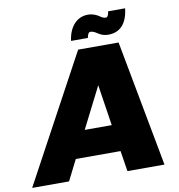

<svg xmlns="http://www.w3.org/2000/svg" viewBox="-136 -971 985 1056"><g transform="rotate(-10 356.5 -442.5)"><path d="M490 0H697L565 -705H339L-42 0H164L222 -115H472ZM449 -264H298L414 -493ZM403 -759C407 -782 414 -790 422 -790C437 -790 449 -782 460 -775C475 -765 493 -757 517 -757C581 -757 623 -797 633 -884H538C535 -860 528 -852 520 -852C508 -852 496 -858 485 -867C469 -876 452 -885 425 -885C363 -885 319 -837 309 -759Z"/></g></svg>

Font: SVN-Poppins ExtraBold
Style: Italic
Weight: 800
Italic angle: -10°
Designer: Ninad Kale (Devanagari), Jonny Pinhorn (Latin)
Foundry: Indian Type Foundry
Version: Version 3.002 2017